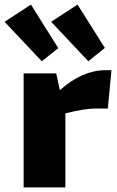

<svg xmlns="http://www.w3.org/2000/svg" viewBox="-52 -817 512 837"><path d="M202 -607 83 -797 -32 -722 130 -550ZM405 -608 286 -797 171 -722 333 -550ZM407 -511C342 -511 274 -482 209 -424L193 -497H51V0H233V-323C295 -338 334 -344 370 -344H418L434 -511Z"/></svg>

Font: Exo 2 Extra Bold
Style: Regular
Weight: 800
Designer: Natanael Gama
Version: Version 1.001;PS 001.001;hotconv 1.0.88;makeotf.lib2.5.64775